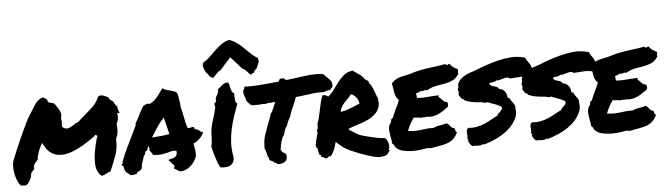

<svg xmlns="http://www.w3.org/2000/svg" viewBox="-54 -1131 4838 1393"><g transform="rotate(-5 2365.5 -434.5)"><path d="M675.8 -17.6Q666 -12.7 657.7 -8.8Q649.4 -4.9 638.7 -4.9Q600.6 -33.2 599.1 -103.5Q597.7 -173.8 628.9 -282.2Q633.8 -285.2 633.8 -293.9L625 -303.7Q621.1 -303.7 617.7 -302.7Q614.3 -301.8 612.3 -295.9Q586.9 -277.3 556.6 -257.3Q526.4 -237.3 493.7 -220.2Q460.9 -203.1 427.2 -192.4Q393.6 -181.6 361.3 -181.6Q279.3 -181.6 238.3 -264.6L230.5 -279.3L222.7 -266.6Q219.7 -262.7 213.9 -250.5Q208 -238.3 202.1 -222.7Q196.3 -207 191.9 -190.9Q187.5 -174.8 188.5 -163.1Q179.7 -154.3 169.9 -142.6Q160.2 -130.9 155.3 -116.2Q153.3 -108.4 157.2 -101.6Q155.3 -92.8 148.4 -87.9Q144.5 -83 140.1 -78.6Q135.7 -74.2 132.8 -69.3Q130.9 -64.5 130.4 -59.6Q129.9 -54.7 128.9 -49.8Q128.9 -43 127 -37.1Q110.4 -2.9 100.6 7.3Q90.8 17.6 74.2 17.6Q66.4 17.6 48.8 14.6Q36.1 1 25.9 -22.9Q15.6 -46.9 10.3 -74.2Q4.9 -101.6 5.4 -129.4Q5.9 -157.2 14.6 -177.7Q14.6 -178.7 22.5 -197.3Q30.3 -215.8 42.5 -245.1Q54.7 -274.4 70.3 -310.1Q85.9 -345.7 101.6 -379.4Q117.2 -413.1 131.3 -441.4Q145.5 -469.7 155.3 -484.4Q163.1 -496.1 169.4 -506.3Q175.8 -516.6 181.6 -526.4Q199.2 -556.6 215.3 -576.7Q231.4 -596.7 262.7 -608.4Q284.2 -599.6 293.9 -587.9L295.9 -577.1Q299.8 -567.4 307.6 -567.4Q318.4 -564.5 325.7 -562Q333 -559.6 341.8 -557.6Q348.6 -549.8 354.5 -539.1Q362.3 -527.3 369.6 -516.1Q377 -504.9 381.3 -493.7Q385.7 -482.4 386.2 -470.7Q386.7 -459 381.8 -446.3L382.8 -436.5Q387.7 -427.7 384.8 -412.1Q383.8 -405.3 383.8 -397.9Q383.8 -390.6 385.7 -381.8Q403.3 -368.2 417 -368.2Q432.6 -368.2 445.8 -375.5Q459 -382.8 470.7 -390.6Q478.5 -396.5 486.3 -400.9Q494.1 -405.3 502 -406.2Q519.5 -422.9 533.7 -435.5Q547.9 -448.2 563.5 -460.9Q592.8 -484.4 620.1 -511.7Q647.5 -539.1 664.1 -580.1Q673.8 -585.9 684.6 -585.9Q695.3 -585.9 707 -581.1Q718.8 -576.2 729.5 -571.3Q732.4 -569.3 734.9 -568.4Q737.3 -567.4 739.3 -566.4Q739.3 -556.6 747.1 -549.8Q751 -546.9 752 -545.9Q752.9 -544.9 754.9 -543.9Q769.5 -536.1 773.4 -528.3Q780.3 -505.9 797.9 -494.1Q795.9 -484.4 798.3 -476.1Q800.8 -467.8 804.7 -459Q805.7 -456.1 806.6 -453.1Q807.6 -450.2 809.6 -446.3L791 -448.2L793.9 -429.7Q795.9 -416 791.5 -399.4Q787.1 -382.8 781.2 -373Q782.2 -347.7 782.7 -333.5Q783.2 -319.3 781.2 -307.1Q779.3 -294.9 775.9 -284.2Q772.5 -273.4 766.6 -260.7Q770.5 -198.2 752.4 -147Q734.4 -95.7 714.8 -50.8Q712.9 -45.9 710.4 -41Q708 -36.1 706.1 -31.2Q697.3 -28.3 690.4 -24.9Q683.6 -21.5 675.8 -17.6Z M1331.1 -82Q1325.2 -65.4 1314 -48.3Q1302.7 -31.2 1287.6 -18.1Q1272.5 -4.9 1253.9 3.9Q1235.4 12.7 1214.8 13.7Q1202.1 10.7 1197.8 7.3Q1193.4 3.9 1188.5 1Q1185.5 -1 1183.1 -2.4Q1180.7 -3.9 1178.7 -4.9L1167 -9.8L1170.9 -22.5Q1172.9 -30.3 1169.9 -34.7Q1167 -39.1 1158.2 -46.9Q1155.3 -49.8 1152.3 -52.7Q1149.4 -55.7 1147.5 -58.6L1130.9 -77.1L1157.2 -84Q1181.6 -90.8 1189.9 -101.6Q1198.2 -112.3 1196.3 -137.7Q1176.8 -141.6 1163.6 -138.7Q1150.4 -135.7 1136.7 -131.8Q1119.1 -127 1101.1 -123.5Q1083 -120.1 1061.5 -120.1Q1053.7 -120.1 1046.9 -120.6Q1040 -121.1 1032.2 -122.1L1022.5 -124Q1020.5 -134.8 1018.6 -136.2Q1016.6 -137.7 1014.6 -139.6Q1009.8 -144.5 1004.4 -152.8Q999 -161.1 1002 -173.8Q997.1 -182.6 996.1 -191.4Q990.2 -179.7 987.3 -167L983.4 -157.2L973.6 -155.3Q971.7 -154.3 970.7 -150.9Q969.7 -147.5 969.7 -145.5L964.8 -128.9Q962.9 -127 960.9 -125.5Q959 -124 957 -122.1Q955.1 -113.3 952.1 -104.5Q949.2 -95.7 946.3 -87.9Q941.4 -75.2 938 -63Q934.6 -50.8 935.5 -39.1L931.6 -28.3Q926.8 -22.5 920.9 -19Q915 -15.6 909.2 -12.7Q907.2 -10.7 903.8 -9.3Q900.4 -7.8 898.4 -6.8L895.5 3.9L883.8 5.9Q873 7.8 868.7 8.8Q864.3 9.8 858.4 9.8L848.6 8.8Q837.9 0 832 -5.4Q826.2 -10.7 818.4 -15.6Q809.6 -27.3 808.6 -33.2Q807.6 -39.1 806.6 -43.9Q804.7 -49.8 804.2 -53.7Q803.7 -57.6 801.8 -59.6L789.1 -71.3L799.8 -80.1L800.8 -96.7Q820.3 -146.5 842.3 -192.4Q864.3 -238.3 887.7 -286.1Q895.5 -301.8 902.8 -317.4Q910.2 -333 918 -348.6Q917 -351.6 917 -355.5Q917 -359.4 918.9 -364.3Q929.7 -380.9 936.5 -394Q943.4 -407.2 950.2 -420.9Q958 -437.5 966.3 -453.1Q974.6 -468.8 987.3 -485.4L1002.9 -492.2Q1005.9 -493.2 1009.8 -494.6Q1013.7 -496.1 1018.6 -496.1L1033.2 -494.1Q1060.5 -506.8 1081.1 -529.8Q1101.6 -552.7 1123 -585L1132.8 -598.6L1145.5 -590.8Q1150.4 -587.9 1159.2 -585.4Q1168 -583 1177.7 -580.1Q1195.3 -576.2 1210.9 -571.3Q1226.6 -566.4 1236.3 -556.6Q1242.2 -541 1243.2 -533.2Q1244.1 -525.4 1246.1 -517.6Q1249 -501 1251.5 -484.4Q1253.9 -467.8 1254.9 -447.3Q1259.8 -430.7 1263.2 -414.6Q1266.6 -398.4 1269.5 -381.8Q1274.4 -358.4 1279.3 -336.4Q1284.2 -314.5 1292 -294.9Q1299.8 -294.9 1301.8 -293.9Q1306.6 -295.9 1312 -296.9Q1317.4 -297.9 1324.2 -298.8L1335 -299.8L1338.9 -290Q1339.8 -285.2 1348.6 -280.3Q1361.3 -279.3 1367.2 -274.9Q1373 -270.5 1377.9 -265.6Q1381.8 -261.7 1385.7 -259.8L1400.4 -253.9L1392.6 -239.3Q1382.8 -221.7 1364.7 -205.6Q1346.7 -189.5 1324.2 -178.7Q1325.2 -172.9 1325.7 -167.5Q1326.2 -162.1 1328.1 -156.2Q1331.1 -139.6 1333 -122.1Q1335 -104.5 1333 -85.9ZM1048.8 -251Q1078.1 -252.9 1102.1 -255.4Q1126 -257.8 1155.3 -263.7Q1148.4 -293 1140.6 -324.7Q1132.8 -356.4 1124 -387.7L1118.2 -377.9Q1098.6 -357.4 1080.6 -332Q1062.5 -306.6 1049.8 -284.2Q1043.9 -275.4 1038.1 -266.6Q1032.2 -257.8 1027.3 -249Q1033.2 -250 1038.6 -250Q1043.9 -250 1048.8 -251Z M1602.5 -68.4Q1607.4 -39.1 1599.1 -22.5Q1590.8 -5.9 1575.7 2.4Q1560.5 10.7 1541 11.7Q1521.5 12.7 1503.9 9.8Q1494.1 -3.9 1486.3 -24.4Q1478.5 -44.9 1471.7 -66.9Q1464.8 -88.9 1459.5 -110.4Q1454.1 -131.8 1450.2 -148.4Q1455.1 -160.2 1456.5 -175.3Q1458 -190.4 1458.5 -206.1Q1459 -221.7 1459.5 -237.8Q1460 -253.9 1461.9 -268.6Q1468.8 -309.6 1481.9 -346.7Q1495.1 -383.8 1502.9 -423.8Q1504.9 -432.6 1501.5 -440.4Q1498 -448.2 1500 -455.1Q1501 -459 1505.9 -460.4Q1510.7 -461.9 1511.7 -466.8Q1514.6 -477.5 1513.2 -484.4Q1511.7 -491.2 1516.6 -501Q1521.5 -508.8 1528.8 -523.9Q1536.1 -539.1 1534.2 -555.7Q1543 -561.5 1550.8 -569.3Q1558.6 -577.1 1566.9 -583.5Q1575.2 -589.8 1585.4 -594.7Q1595.7 -599.6 1610.4 -599.6Q1618.2 -589.8 1620.6 -578.1Q1623 -566.4 1625.5 -554.7Q1627.9 -543 1632.8 -532.7Q1637.7 -522.5 1649.4 -516.6Q1649.4 -508.8 1649.4 -497.1Q1649.4 -485.4 1650.4 -474.1Q1651.4 -462.9 1654.8 -453.6Q1658.2 -444.3 1666 -441.4Q1648.4 -394.5 1633.3 -348.6Q1618.2 -302.7 1608.4 -256.3Q1598.6 -210 1596.2 -163.1Q1593.8 -116.2 1602.5 -68.4ZM1482.4 -651.4Q1481.4 -661.1 1473.6 -669.9Q1465.8 -678.7 1460 -682.6Q1455.1 -694.3 1450.2 -704.1Q1445.3 -713.9 1442.4 -723.1Q1439.5 -732.4 1440.4 -741.2Q1441.4 -750 1447.3 -760.7Q1455.1 -762.7 1469.2 -773.4Q1483.4 -784.2 1505.9 -805.7Q1516.6 -815.4 1531.2 -830.6Q1545.9 -845.7 1563.5 -860.4Q1581.1 -875 1599.6 -886.7Q1618.2 -898.4 1635.7 -903.3Q1645.5 -905.3 1649.4 -905.3Q1668.9 -898.4 1687.5 -886.7Q1706.1 -875 1723.6 -860.4Q1741.2 -845.7 1755.9 -830.6Q1770.5 -815.4 1781.2 -805.7Q1803.7 -784.2 1817.9 -773.4Q1832 -762.7 1839.8 -760.7Q1845.7 -750 1846.7 -741.2Q1847.7 -732.4 1844.7 -723.1Q1841.8 -713.9 1836.9 -704.1Q1832 -694.3 1827.1 -682.6Q1821.3 -678.7 1813.5 -669.9Q1805.7 -661.1 1804.7 -651.4Q1800.8 -654.3 1793.5 -649.4Q1786.1 -644.5 1784.2 -639.6Q1775.4 -644.5 1768.1 -652.8Q1760.7 -661.1 1753.4 -668.9Q1746.1 -676.8 1738.8 -682.6Q1731.4 -688.5 1723.6 -690.4Q1704.1 -712.9 1683.1 -735.8Q1662.1 -758.8 1643.6 -779.3Q1625 -758.8 1604 -735.8Q1583 -712.9 1563.5 -690.4Q1555.7 -688.5 1548.3 -682.6Q1541 -676.8 1533.7 -668.9Q1526.4 -661.1 1519 -652.8Q1511.7 -644.5 1502.9 -639.6Q1501 -644.5 1493.7 -649.4Q1486.3 -654.3 1482.4 -651.4Z M2271.5 -469.7Q2247.1 -469.7 2218.8 -466.3Q2190.4 -462.9 2163.1 -459Q2143.6 -456.1 2125.5 -454.1Q2107.4 -452.1 2092.8 -451.2Q2085.9 -429.7 2079.1 -413.1Q2072.3 -396.5 2064.5 -380.9Q2056.6 -364.3 2050.3 -347.2Q2043.9 -330.1 2038.1 -310.5Q2028.3 -294.9 2022 -281.7Q2015.6 -268.6 2011.7 -252Q2000 -237.3 1994.1 -221.2Q1988.3 -205.1 1985.4 -193.4L1981.4 -181.6Q1975.6 -175.8 1974.6 -172.4Q1973.6 -168.9 1969.7 -166Q1968.8 -155.3 1962.9 -144.5Q1960.9 -139.6 1960 -135.3Q1959 -130.9 1959 -128.9Q1959 -119.1 1954.1 -116.2Q1955.1 -111.3 1954.1 -106Q1953.1 -100.6 1952.1 -95.7Q1949.2 -84 1950.2 -77.1Q1953.1 -73.2 1955.6 -70.3Q1958 -67.4 1959 -62.5Q1964.8 -58.6 1967.8 -57.6Q1971.7 -54.7 1979.5 -50.8L1988.3 -41Q1993.2 -12.7 1979.5 3.9Q1964.8 22.5 1929.7 22.5H1918Q1913.1 17.6 1912.1 14.6Q1904.3 11.7 1899.4 9.8Q1894.5 7.8 1890.6 2Q1877.9 -3.9 1870.1 -7.8L1861.3 -12.7Q1861.3 -23.4 1861.3 -24.4Q1854.5 -33.2 1851.1 -43.9Q1847.7 -54.7 1845.7 -65.4Q1843.8 -74.2 1841.3 -82Q1838.9 -89.8 1835 -95.7Q1833 -152.3 1845.7 -191.4Q1858.4 -230.5 1872.1 -266.6Q1879.9 -286.1 1887.7 -306.2Q1895.5 -326.2 1901.4 -347.7L1910.2 -357.4Q1917 -373 1921.4 -383.3Q1925.8 -393.6 1930.7 -404.3Q1933.6 -411.1 1936 -417.5Q1938.5 -423.8 1940.4 -428.7Q1934.6 -428.7 1929.7 -428.2Q1924.8 -427.7 1919.9 -426.8Q1914.1 -425.8 1909.2 -425.3Q1904.3 -424.8 1899.4 -424.8Q1892.6 -424.8 1889.6 -425.8Q1878.9 -420.9 1866.2 -420.9H1856.4Q1853.5 -420.9 1851.1 -421.4Q1848.6 -421.9 1846.7 -421.9Q1836.9 -421.9 1831.1 -418.9Q1819.3 -418.9 1808.6 -418.9H1798.8Q1796.9 -418.9 1793.9 -418.5Q1791 -418 1789.1 -418Q1782.2 -418 1774.4 -419.4Q1766.6 -420.9 1757.8 -425.8Q1746.1 -441.4 1742.2 -442.4L1733.4 -454.1Q1732.4 -460 1730.5 -465.3Q1728.5 -470.7 1726.6 -477.5Q1722.7 -487.3 1719.2 -498.5Q1715.8 -509.8 1715.8 -525.4Q1716.8 -533.2 1719.7 -537.1Q1722.7 -541 1724.6 -543.9L1727.5 -558.6L1740.2 -557.6H1767.6Q1798.8 -557.6 1831.1 -560.1Q1863.3 -562.5 1897.5 -565.4Q1917 -567.4 1937 -569.3Q1957 -571.3 1978.5 -573.2Q1982.4 -582 1986.3 -589.8L1996.1 -594.7Q2013.7 -595.7 2021 -590.3Q2028.3 -585 2033.2 -580.1Q2054.7 -582 2076.7 -584.5Q2098.6 -586.9 2121.1 -590.8Q2154.3 -595.7 2188 -599.6Q2221.7 -603.5 2252.9 -603.5Q2266.6 -603.5 2279.3 -602.5Q2292 -601.6 2302.7 -599.6L2312.5 -592.8Q2315.4 -586.9 2320.8 -582Q2326.2 -577.1 2332 -572.3Q2343.8 -561.5 2355.5 -546.9Q2367.2 -532.2 2364.3 -503.9Q2356.4 -492.2 2352.5 -490.2L2343.8 -478.5L2334 -479.5Q2328.1 -479.5 2323.2 -478Q2318.4 -476.6 2313.5 -474.6Q2309.6 -472.7 2305.7 -471.2Q2301.8 -469.7 2296.9 -468.8Q2288.1 -468.8 2282.7 -469.2Q2277.3 -469.7 2271.5 -469.7Z M2352.5 -101.6Q2341.8 -62.5 2333.5 -42.5Q2325.2 -22.5 2308.6 -1Q2295.9 -2.9 2291 2Q2286.1 6.8 2280.3 10.7Q2271.5 12.7 2267.6 10.7Q2263.7 8.8 2260.7 6.3Q2257.8 3.9 2253.4 1.5Q2249 -1 2240.2 -1Q2238.3 -8.8 2235.8 -15.6Q2233.4 -22.5 2222.7 -20.5Q2224.6 -28.3 2223.6 -33.7Q2222.7 -39.1 2221.2 -43.5Q2219.7 -47.9 2218.8 -52.2Q2217.8 -56.6 2219.7 -63.5Q2214.8 -63.5 2211.9 -70.3Q2209 -77.1 2205.1 -84Q2208 -101.6 2210.9 -117.2Q2213.9 -132.8 2218.3 -146.5Q2222.7 -160.2 2225.6 -173.8Q2228.5 -187.5 2222.7 -202.1Q2226.6 -199.2 2228.5 -203.6Q2230.5 -208 2231.4 -215.3Q2232.4 -222.7 2232.4 -230Q2232.4 -237.3 2231.4 -242.2Q2241.2 -267.6 2247.6 -294.4Q2253.9 -321.3 2259.3 -347.7Q2264.6 -374 2270.5 -399.4Q2276.4 -424.8 2286.1 -446.3Q2296.9 -448.2 2310.1 -443.8Q2323.2 -439.5 2326.2 -432.6Q2351.6 -452.1 2371.1 -480Q2390.6 -507.8 2411.1 -534.2Q2431.6 -560.5 2456.5 -581.1Q2481.4 -601.6 2519.5 -605.5Q2539.1 -590.8 2563 -575.7Q2586.9 -560.5 2602.5 -536.1Q2610.4 -532.2 2615.7 -527.8Q2621.1 -523.4 2628.9 -518.6V-506.8Q2640.6 -496.1 2647.9 -481.9Q2655.3 -467.8 2661.1 -451.7Q2667 -435.5 2672.9 -419.4Q2678.7 -403.3 2686.5 -388.7Q2684.6 -383.8 2684.6 -380.4Q2684.6 -377 2686 -373Q2687.5 -369.1 2688.5 -365.2Q2689.5 -361.3 2688.5 -354.5Q2685.5 -311.5 2660.6 -285.2Q2635.7 -258.8 2600.6 -241.7Q2565.4 -224.6 2525.4 -212.9Q2485.4 -201.2 2453.1 -187.5Q2453.1 -183.6 2456.5 -183.6Q2460 -183.6 2459 -178.7Q2482.4 -164.1 2496.1 -155.3Q2509.8 -146.5 2522 -140.6Q2534.2 -134.8 2548.3 -130.4Q2562.5 -126 2587.9 -120.1Q2613.3 -114.3 2627.4 -110.8Q2641.6 -107.4 2653.3 -105Q2665 -102.5 2677.2 -101.1Q2689.5 -99.6 2711.9 -97.7Q2720.7 -88.9 2727.1 -76.7Q2733.4 -64.5 2735.4 -52.2Q2737.3 -40 2736.3 -28.8Q2735.4 -17.6 2729.5 -10.7Q2730.5 -7.8 2733.9 -8.3Q2737.3 -8.8 2741.2 -7.8Q2735.4 -3.9 2731.4 2Q2727.5 7.8 2723.6 13.7Q2719.7 19.5 2714.8 23.9Q2710 28.3 2701.2 29.3Q2670.9 41 2625 30.8Q2579.1 20.5 2508.8 -6.8Q2473.6 -20.5 2451.7 -30.8Q2429.7 -41 2413.6 -51.3Q2397.5 -61.5 2384.3 -73.2Q2371.1 -85 2352.5 -101.6ZM2492.2 -436.5Q2481.4 -420.9 2468.3 -408.2Q2455.1 -395.5 2442.9 -382.3Q2430.7 -369.1 2420.9 -353Q2411.1 -336.9 2407.2 -315.4Q2441.4 -319.3 2478.5 -334.5Q2515.6 -349.6 2548.8 -363.3Q2544.9 -393.6 2527.8 -412.1Q2510.7 -430.7 2492.2 -436.5Z M3281.2 -549.8Q3282.2 -543 3281.7 -539.6Q3281.2 -536.1 3280.8 -533.2Q3280.3 -530.3 3280.3 -526.9Q3280.3 -523.4 3282.2 -516.6Q3261.7 -483.4 3234.9 -471.2Q3208 -459 3176.8 -453.6Q3145.5 -448.2 3112.8 -442.4Q3080.1 -436.5 3047.9 -417Q3035.2 -421.9 3024.9 -417Q3014.6 -412.1 2995.1 -414.1Q2989.3 -408.2 2980.5 -405.8Q2971.7 -403.3 2962.9 -400.4Q2966.8 -391.6 2966.3 -382.3Q2965.8 -373 2968.8 -367.2Q3002.9 -364.3 3044.4 -368.2Q3085.9 -372.1 3126 -373Q3127 -368.2 3125 -366.7Q3123 -365.2 3124 -361.3Q3130.9 -356.4 3137.7 -349.1Q3144.5 -341.8 3151.4 -335Q3158.2 -328.1 3165.5 -323.7Q3172.9 -319.3 3182.6 -320.3Q3186.5 -312.5 3188 -303.2Q3189.5 -293.9 3185.5 -284.2Q3169.9 -273.4 3154.3 -262.2Q3138.7 -251 3121.6 -242.2Q3104.5 -233.4 3085.4 -228Q3066.4 -222.7 3043 -223.6Q3038.1 -223.6 3035.6 -223.6Q3033.2 -223.6 3029.3 -226.6Q3021.5 -221.7 3007.3 -223.6Q2993.2 -225.6 2985.4 -220.7Q2974.6 -225.6 2959.5 -225.1Q2944.3 -224.6 2932.6 -228.5Q2917 -208 2904.3 -184.6Q2891.6 -161.1 2881.8 -134.8Q2915 -129.9 2937 -130.9Q2959 -131.8 2978.5 -134.3Q2998 -136.7 3018.6 -139.2Q3039.1 -141.6 3070.3 -140.6Q3089.8 -151.4 3116.7 -154.8Q3143.6 -158.2 3166 -166Q3173.8 -163.1 3179.7 -155.8Q3185.5 -148.4 3190.9 -142.1Q3196.3 -135.7 3202.1 -130.9Q3208 -126 3216.8 -127Q3220.7 -123 3222.2 -117.7Q3223.6 -112.3 3224.6 -107.4Q3225.6 -102.5 3228 -99.1Q3230.5 -95.7 3236.3 -96.7Q3221.7 -64.5 3202.6 -47.4Q3183.6 -30.3 3159.2 -21.5Q3134.8 -12.7 3105 -7.8Q3075.2 -2.9 3039.1 3.9Q3030.3 5.9 3024.4 3.4Q3018.6 1 3010.7 1Q2988.3 5.9 2957 9.8Q2925.8 13.7 2893.6 12.7Q2861.3 11.7 2832 4.4Q2802.7 -2.9 2784.2 -21.5Q2776.4 -28.3 2773.9 -37.6Q2771.5 -46.9 2760.7 -51.8Q2759.8 -64.5 2756.8 -80.1Q2753.9 -95.7 2751 -112.8Q2748 -129.9 2746.6 -146.5Q2745.1 -163.1 2748 -176.8Q2751 -191.4 2760.3 -203.1Q2769.5 -214.8 2766.6 -228.5Q2771.5 -229.5 2772.5 -233.9Q2773.4 -238.3 2780.3 -237.3Q2786.1 -254.9 2793 -270.5Q2799.8 -286.1 2807.1 -300.8Q2814.5 -315.4 2821.8 -330.6Q2829.1 -345.7 2835.9 -364.3Q2822.3 -377 2815.9 -392.1Q2809.6 -407.2 2806.6 -422.4Q2803.7 -437.5 2801.8 -453.6Q2799.8 -469.7 2794.9 -486.3Q2804.7 -501 2818.8 -510.3Q2833 -519.5 2849.6 -525.4Q2866.2 -531.2 2885.7 -535.2Q2905.3 -539.1 2926.8 -543.9Q2965.8 -556.6 2996.6 -563.5Q3027.3 -570.3 3057.1 -574.7Q3086.9 -579.1 3119.1 -583Q3151.4 -586.9 3192.4 -594.7Q3201.2 -585.9 3209 -585.9Q3212.9 -594.7 3218.3 -591.3Q3223.6 -587.9 3222.7 -596.7Q3232.4 -580.1 3247.6 -568.8Q3262.7 -557.6 3281.2 -549.8Z M3273.4 -439.5Q3280.3 -460 3295.4 -474.6Q3310.5 -489.3 3328.6 -499.5Q3346.7 -509.8 3366.2 -516.6Q3385.7 -523.4 3403.3 -528.3Q3442.4 -544.9 3486.8 -560.1Q3531.2 -575.2 3577.6 -586.9Q3624 -598.6 3672.9 -602.1Q3721.7 -605.5 3775.4 -589.8Q3778.3 -580.1 3784.2 -571.3Q3790 -562.5 3796.4 -553.7Q3802.7 -544.9 3807.6 -536.6Q3812.5 -528.3 3813.5 -519.5Q3823.2 -510.7 3829.1 -500.5Q3835 -490.2 3831.1 -473.6Q3821.3 -465.8 3812 -459.5Q3802.7 -453.1 3792 -448.2Q3755.9 -457 3718.8 -454.1Q3681.6 -451.2 3652.3 -449.2Q3643.6 -458 3631.3 -458Q3619.1 -458 3606 -454.1Q3592.8 -450.2 3579.6 -446.3Q3566.4 -442.4 3554.7 -444.3Q3544.9 -436.5 3530.8 -434.1Q3516.6 -431.6 3500 -429.7Q3499 -424.8 3502 -423.3Q3504.9 -421.9 3502.9 -417Q3508.8 -410.2 3518.1 -407.2Q3527.3 -404.3 3537.6 -401.4Q3547.9 -398.4 3555.7 -394Q3563.5 -389.6 3566.4 -379.9Q3581.1 -379.9 3591.8 -373Q3602.5 -366.2 3609.4 -356.4Q3616.2 -346.7 3619.6 -335.4Q3623 -324.2 3623 -315.4Q3626 -307.6 3629.9 -308.6Q3633.8 -309.6 3638.7 -304.7Q3641.6 -292 3653.3 -278.8Q3665 -265.6 3671.9 -250Q3673.8 -225.6 3674.8 -206.5Q3675.8 -187.5 3668 -168Q3653.3 -131.8 3627.4 -103.5Q3601.6 -75.2 3568.8 -53.2Q3536.1 -31.2 3499 -15.6Q3461.9 0 3426.8 10.7Q3422.9 9.8 3418.9 10.7Q3415 11.7 3417 5.9Q3409.2 12.7 3399.9 14.6Q3390.6 16.6 3379.9 16.1Q3369.1 15.6 3357.9 14.6Q3346.7 13.7 3336.9 15.6Q3330.1 8.8 3324.7 2.4Q3319.3 -3.9 3316.4 -13.7Q3311.5 -13.7 3312 -18.6Q3312.5 -23.4 3308.6 -23.4Q3314.5 -33.2 3314 -34.7Q3313.5 -36.1 3311 -37.1Q3308.6 -38.1 3306.6 -39.6Q3304.7 -41 3305.7 -43.9Q3309.6 -51.8 3308.6 -62Q3307.6 -72.3 3306.6 -83Q3305.7 -93.8 3308.1 -103.5Q3310.5 -113.3 3322.3 -119.1Q3355.5 -115.2 3385.3 -121.6Q3415 -127.9 3441.4 -139.6Q3467.8 -151.4 3491.7 -165Q3515.6 -178.7 3539.1 -189.5Q3542 -198.2 3547.4 -204.1Q3552.7 -210 3558.6 -214.8Q3564.5 -219.7 3569.3 -225.6Q3574.2 -231.4 3576.2 -240.2Q3577.1 -247.1 3572.8 -248.5Q3568.4 -250 3568.4 -255.9L3557.6 -258.8Q3539.1 -269.5 3515.6 -276.9Q3492.2 -284.2 3475.6 -293Q3464.8 -287.1 3455.6 -290Q3446.3 -293 3431.6 -295.9Q3398.4 -297.9 3367.7 -302.7Q3336.9 -307.6 3308.6 -320.3Q3306.6 -325.2 3303.7 -329.1Q3300.8 -333 3293 -331.1Q3287.1 -338.9 3281.2 -346.2Q3275.4 -353.5 3270.5 -362.3Q3272.5 -374 3273.4 -382.3Q3274.4 -390.6 3267.6 -398.4Q3271.5 -411.1 3273.4 -418.9Q3275.4 -426.8 3273.4 -439.5Z M3737.3 -439.5Q3744.1 -460 3759.3 -474.6Q3774.4 -489.3 3792.5 -499.5Q3810.5 -509.8 3830.1 -516.6Q3849.6 -523.4 3867.2 -528.3Q3906.2 -544.9 3950.7 -560.1Q3995.1 -575.2 4041.5 -586.9Q4087.9 -598.6 4136.7 -602.1Q4185.5 -605.5 4239.3 -589.8Q4242.2 -580.1 4248 -571.3Q4253.9 -562.5 4260.3 -553.7Q4266.6 -544.9 4271.5 -536.6Q4276.4 -528.3 4277.3 -519.5Q4287.1 -510.7 4293 -500.5Q4298.8 -490.2 4294.9 -473.6Q4285.2 -465.8 4275.9 -459.5Q4266.6 -453.1 4255.9 -448.2Q4219.7 -457 4182.6 -454.1Q4145.5 -451.2 4116.2 -449.2Q4107.4 -458 4095.2 -458Q4083 -458 4069.8 -454.1Q4056.6 -450.2 4043.5 -446.3Q4030.3 -442.4 4018.6 -444.3Q4008.8 -436.5 3994.6 -434.1Q3980.5 -431.6 3963.9 -429.7Q3962.9 -424.8 3965.8 -423.3Q3968.8 -421.9 3966.8 -417Q3972.7 -410.2 3981.9 -407.2Q3991.2 -404.3 4001.5 -401.4Q4011.7 -398.4 4019.5 -394Q4027.3 -389.6 4030.3 -379.9Q4044.9 -379.9 4055.7 -373Q4066.4 -366.2 4073.2 -356.4Q4080.1 -346.7 4083.5 -335.4Q4086.9 -324.2 4086.9 -315.4Q4089.8 -307.6 4093.8 -308.6Q4097.7 -309.6 4102.5 -304.7Q4105.5 -292 4117.2 -278.8Q4128.9 -265.6 4135.7 -250Q4137.7 -225.6 4138.7 -206.5Q4139.6 -187.5 4131.8 -168Q4117.2 -131.8 4091.3 -103.5Q4065.4 -75.2 4032.7 -53.2Q4000 -31.2 3962.9 -15.6Q3925.8 0 3890.6 10.7Q3886.7 9.8 3882.8 10.7Q3878.9 11.7 3880.9 5.9Q3873 12.7 3863.8 14.6Q3854.5 16.6 3843.8 16.1Q3833 15.6 3821.8 14.6Q3810.5 13.7 3800.8 15.6Q3793.9 8.8 3788.6 2.4Q3783.2 -3.9 3780.3 -13.7Q3775.4 -13.7 3775.9 -18.6Q3776.4 -23.4 3772.5 -23.4Q3778.3 -33.2 3777.8 -34.7Q3777.3 -36.1 3774.9 -37.1Q3772.5 -38.1 3770.5 -39.6Q3768.6 -41 3769.5 -43.9Q3773.4 -51.8 3772.5 -62Q3771.5 -72.3 3770.5 -83Q3769.5 -93.8 3772 -103.5Q3774.4 -113.3 3786.1 -119.1Q3819.3 -115.2 3849.1 -121.6Q3878.9 -127.9 3905.3 -139.6Q3931.6 -151.4 3955.6 -165Q3979.5 -178.7 4002.9 -189.5Q4005.9 -198.2 4011.2 -204.1Q4016.6 -210 4022.5 -214.8Q4028.3 -219.7 4033.2 -225.6Q4038.1 -231.4 4040 -240.2Q4041 -247.1 4036.6 -248.5Q4032.2 -250 4032.2 -255.9L4021.5 -258.8Q4002.9 -269.5 3979.5 -276.9Q3956.1 -284.2 3939.5 -293Q3928.7 -287.1 3919.4 -290Q3910.2 -293 3895.5 -295.9Q3862.3 -297.9 3831.5 -302.7Q3800.8 -307.6 3772.5 -320.3Q3770.5 -325.2 3767.6 -329.1Q3764.6 -333 3756.8 -331.1Q3751 -338.9 3745.1 -346.2Q3739.3 -353.5 3734.4 -362.3Q3736.3 -374 3737.3 -382.3Q3738.3 -390.6 3731.4 -398.4Q3735.4 -411.1 3737.3 -418.9Q3739.3 -426.8 3737.3 -439.5Z M4730.5 -549.8Q4731.4 -543 4731 -539.6Q4730.5 -536.1 4730 -533.2Q4729.5 -530.3 4729.5 -526.9Q4729.5 -523.4 4731.4 -516.6Q4710.9 -483.4 4684.1 -471.2Q4657.2 -459 4626 -453.6Q4594.7 -448.2 4562 -442.4Q4529.3 -436.5 4497.1 -417Q4484.4 -421.9 4474.1 -417Q4463.9 -412.1 4444.3 -414.1Q4438.5 -408.2 4429.7 -405.8Q4420.9 -403.3 4412.1 -400.4Q4416 -391.6 4415.5 -382.3Q4415 -373 4418 -367.2Q4452.1 -364.3 4493.7 -368.2Q4535.2 -372.1 4575.2 -373Q4576.2 -368.2 4574.2 -366.7Q4572.3 -365.2 4573.2 -361.3Q4580.1 -356.4 4586.9 -349.1Q4593.8 -341.8 4600.6 -335Q4607.4 -328.1 4614.7 -323.7Q4622.1 -319.3 4631.8 -320.3Q4635.7 -312.5 4637.2 -303.2Q4638.7 -293.9 4634.8 -284.2Q4619.1 -273.4 4603.5 -262.2Q4587.9 -251 4570.8 -242.2Q4553.7 -233.4 4534.7 -228Q4515.6 -222.7 4492.2 -223.6Q4487.3 -223.6 4484.9 -223.6Q4482.4 -223.6 4478.5 -226.6Q4470.7 -221.7 4456.5 -223.6Q4442.4 -225.6 4434.6 -220.7Q4423.8 -225.6 4408.7 -225.1Q4393.6 -224.6 4381.8 -228.5Q4366.2 -208 4353.5 -184.6Q4340.8 -161.1 4331.1 -134.8Q4364.3 -129.9 4386.2 -130.9Q4408.2 -131.8 4427.7 -134.3Q4447.3 -136.7 4467.8 -139.2Q4488.3 -141.6 4519.5 -140.6Q4539.1 -151.4 4565.9 -154.8Q4592.8 -158.2 4615.2 -166Q4623 -163.1 4628.9 -155.8Q4634.8 -148.4 4640.1 -142.1Q4645.5 -135.7 4651.4 -130.9Q4657.2 -126 4666 -127Q4669.9 -123 4671.4 -117.7Q4672.9 -112.3 4673.8 -107.4Q4674.8 -102.5 4677.2 -99.1Q4679.7 -95.7 4685.5 -96.7Q4670.9 -64.5 4651.9 -47.4Q4632.8 -30.3 4608.4 -21.5Q4584 -12.7 4554.2 -7.8Q4524.4 -2.9 4488.3 3.9Q4479.5 5.9 4473.6 3.4Q4467.8 1 4460 1Q4437.5 5.9 4406.2 9.8Q4375 13.7 4342.8 12.7Q4310.5 11.7 4281.2 4.4Q4252 -2.9 4233.4 -21.5Q4225.6 -28.3 4223.1 -37.6Q4220.7 -46.9 4210 -51.8Q4209 -64.5 4206.1 -80.1Q4203.1 -95.7 4200.2 -112.8Q4197.3 -129.9 4195.8 -146.5Q4194.3 -163.1 4197.3 -176.8Q4200.2 -191.4 4209.5 -203.1Q4218.8 -214.8 4215.8 -228.5Q4220.7 -229.5 4221.7 -233.9Q4222.7 -238.3 4229.5 -237.3Q4235.4 -254.9 4242.2 -270.5Q4249 -286.1 4256.3 -300.8Q4263.7 -315.4 4271 -330.6Q4278.3 -345.7 4285.2 -364.3Q4271.5 -377 4265.1 -392.1Q4258.8 -407.2 4255.9 -422.4Q4252.9 -437.5 4251 -453.6Q4249 -469.7 4244.1 -486.3Q4253.9 -501 4268.1 -510.3Q4282.2 -519.5 4298.8 -525.4Q4315.4 -531.2 4335 -535.2Q4354.5 -539.1 4376 -543.9Q4415 -556.6 4445.8 -563.5Q4476.6 -570.3 4506.3 -574.7Q4536.1 -579.1 4568.4 -583Q4600.6 -586.9 4641.6 -594.7Q4650.4 -585.9 4658.2 -585.9Q4662.1 -594.7 4667.5 -591.3Q4672.9 -587.9 4671.9 -596.7Q4681.6 -580.1 4696.8 -568.8Q4711.9 -557.6 4730.5 -549.8Z"/></g></svg>

Font: Permanent Marker
Style: Regular
Weight: 400
Designer: Font Diner, Inc
Foundry: Font Diner, Inc
Version: Version 1.000